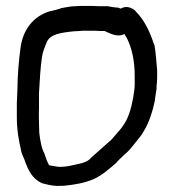

<svg xmlns="http://www.w3.org/2000/svg" viewBox="-20 -636 588 650"><path d="M37 -239C37 -195 44 -158 52 -124V-123C55 -112 60 -103 63 -95C74 -63 88 -31 122 -16C128 -13 131 -14 132 -14V-13H133C150 -9 166 -5 188 -7H196C234 -11 265 -16 298 -30C326 -43 352 -66 374 -85V-86L386 -98C397 -109 404 -115 416 -126V-127H417C431 -143 446 -163 458 -178L468 -194C485 -223 496 -256 504 -294V-295C506 -311 508 -323 510 -335V-345C511 -352 512 -362 512 -371V-398C510 -419 507 -463 503 -483V-484H502C487 -530 469 -568 438 -599V-600C425 -610 408 -618 389 -607C389 -607 383 -608 382 -610H380C374 -610 352 -613 344 -615H317C309 -615 298 -616 286 -616H265C254 -616 246 -616 235 -615C219 -615 204 -611 190 -609H188L187 -608C176 -604 163 -601 150 -598H149C92 -581 56 -534 49 -470C44 -435 39 -376 39 -334C38 -318 38 -301 37 -287ZM112 -221C112 -236 111 -252 112 -267V-321C114 -355 117 -412 122 -442C125 -462 131 -475 138 -493C150 -520 183 -525 229 -530C235 -530 242 -531 248 -531H250C255 -532 259 -532 265 -532H284C297 -532 309 -532 318 -531H334C348 -526 376 -507 401 -521L410 -506C426 -474 436 -431 436 -380V-346C436 -342 435 -339 435 -333C430 -293 422 -258 408 -229C399 -213 390 -200 377 -186L356 -162C335 -143 310 -121 287 -101V-100C276 -89 262 -84 241 -80C218 -75 206 -71 180 -71C173 -72 164 -73 156 -75H154C152 -75 147 -76 145 -78V-79C139 -90 135 -102 131 -114V-115C121 -132 116 -160 113 -186C113 -196 112 -209 112 -221Z"/></svg>

Font: Scribbler
Style: ExBd
Weight: 800
Designer: Mew Too
Foundry: Cannot Into Space Fonts
Version: Version 1.001